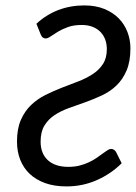

<svg xmlns="http://www.w3.org/2000/svg" viewBox="-20 -668 492 695"><path d="M111.8 -582Q147 -614.7 190.9 -631.6Q234.9 -648.4 285.2 -648.4Q326.2 -648.4 357.4 -635.7Q388.7 -623 409.7 -601.6Q430.7 -580.1 441.4 -552Q452.1 -523.9 452.1 -493.7Q452.1 -445.3 438.2 -412.8Q424.3 -380.4 401.4 -358.4Q378.4 -336.4 349.1 -322.8Q319.8 -309.1 289.6 -298.3Q259.3 -287.6 230 -277.1Q200.7 -266.6 177.7 -251.5Q154.8 -236.3 140.9 -213.6Q127 -190.9 127 -155.3Q127 -112.3 153.3 -88.1Q179.7 -64 227.5 -64Q250 -64 268.6 -68.8Q287.1 -73.7 302.2 -80.8Q317.4 -87.9 329.6 -96.4Q341.8 -105 351.6 -112.1Q361.3 -119.1 368.7 -124Q376 -128.9 382.3 -128.9Q388.2 -128.9 393.1 -125.5Q397.9 -122.1 400.4 -117.2L420.4 -77.1Q381.8 -38.6 330.3 -15.9Q278.8 6.8 220.7 6.8Q177.2 6.8 143.8 -5.1Q110.4 -17.1 87.6 -38.6Q64.9 -60.1 53.2 -89.8Q41.5 -119.6 41.5 -155.8Q41.5 -201.7 55.4 -233.6Q69.3 -265.6 92.3 -287.6Q115.2 -309.6 144.5 -324.2Q173.8 -338.9 204.1 -350.6Q234.4 -362.3 263.7 -373.5Q293 -384.8 315.9 -399.9Q338.9 -415 352.8 -436.5Q366.7 -458 366.7 -490.2Q366.7 -508.3 361.1 -524.2Q355.5 -540 344 -552Q332.5 -564 315.4 -570.8Q298.3 -577.6 275.4 -577.6Q247.1 -577.6 226.1 -570.1Q205.1 -562.5 189.7 -553.2Q174.3 -543.9 163.6 -536.4Q152.8 -528.8 145.5 -528.8Q133.3 -528.8 127.9 -542Z"/></svg>

Font: Carlito
Style: Italic
Weight: 400
Italic angle: -7°
Designer: Lukasz Dziedzic
Foundry: tyPoland Lukasz Dziedzic
Version: Version 1.104